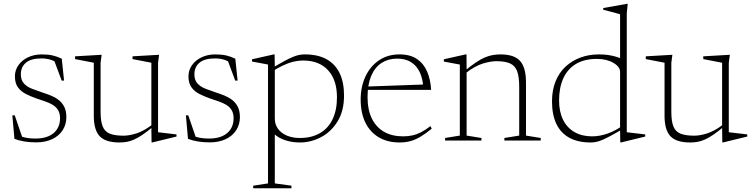

<svg xmlns="http://www.w3.org/2000/svg" viewBox="-20 -735 3932 1004"><path d="M198.5 -450.5Q231.5 -450.5 255.5 -445Q279.5 -439.5 303 -428L315 -313.5H302.5L259.5 -429L293.5 -397.5Q265.5 -416.5 243.5 -423Q221.5 -429.5 197 -429.5Q142 -429.5 115.5 -407Q89 -384.5 89 -346.5Q89 -316.5 104.8 -299Q120.5 -281.5 146.5 -271.2Q172.5 -261 202.5 -251Q225 -244 247 -235Q269 -226 287 -212Q305 -198 316 -176.5Q327 -155 327 -122.5Q327 -83.5 307.2 -53.5Q287.5 -23.5 252 -7Q216.5 9.5 169 9.5Q136.5 9.5 107.2 4.8Q78 0 55.5 -9L44.5 -132H57L99.5 -8L68 -31.5Q80 -25 95.5 -20Q111 -15 128.5 -12.8Q146 -10.5 165 -10.5Q227 -10.5 260.5 -39.2Q294 -68 294 -116.5Q294 -142.5 283.5 -159.5Q273 -176.5 255.2 -187Q237.5 -197.5 215.5 -205Q193.5 -212.5 171 -220Q141 -230.5 115.5 -243.5Q90 -256.5 74 -278Q58 -299.5 58 -335.5Q58 -368 76.2 -394Q94.5 -420 126.2 -435.2Q158 -450.5 198.5 -450.5Z M506 -150.5Q506 -101.5 516.8 -74.2Q527.5 -47 553.8 -36.2Q580 -25.5 626.5 -25.5Q655 -25.5 692.8 -37.2Q730.5 -49 775.5 -82.5L783.5 -75Q750.5 -47.5 725.5 -30.5Q700.5 -13.5 680.2 -4.8Q660 4 642 7Q624 10 605 10Q531.5 10 501 -23Q470.5 -56 470.5 -129V-407L372.5 -426V-440.5L511.5 -448.5L506 -407ZM772.5 9.5 771.5 -71.5V-407L673 -426V-440.5L812 -448.5L806.5 -407V-43.5Q811 -43 823.5 -41.5Q836 -40 851.5 -38.2Q867 -36.5 881 -34.8Q895 -33 903 -32V-21L778 9.5Z M1106 -450.5Q1139 -450.5 1163 -445Q1187 -439.5 1210.5 -428L1222.5 -313.5H1210L1167 -429L1201 -397.5Q1173 -416.5 1151 -423Q1129 -429.5 1104.5 -429.5Q1049.5 -429.5 1023 -407Q996.5 -384.5 996.5 -346.5Q996.5 -316.5 1012.2 -299Q1028 -281.5 1054 -271.2Q1080 -261 1110 -251Q1132.5 -244 1154.5 -235Q1176.5 -226 1194.5 -212Q1212.5 -198 1223.5 -176.5Q1234.5 -155 1234.5 -122.5Q1234.5 -83.5 1214.8 -53.5Q1195 -23.5 1159.5 -7Q1124 9.5 1076.5 9.5Q1044 9.5 1014.8 4.8Q985.5 0 963 -9L952 -132H964.5L1007 -8L975.5 -31.5Q987.5 -25 1003 -20Q1018.5 -15 1036 -12.8Q1053.5 -10.5 1072.5 -10.5Q1134.5 -10.5 1168 -39.2Q1201.5 -68 1201.5 -116.5Q1201.5 -142.5 1191 -159.5Q1180.5 -176.5 1162.8 -187Q1145 -197.5 1123 -205Q1101 -212.5 1078.5 -220Q1048.5 -230.5 1023 -243.5Q997.5 -256.5 981.5 -278Q965.5 -299.5 965.5 -335.5Q965.5 -368 983.8 -394Q1002 -420 1033.8 -435.2Q1065.5 -450.5 1106 -450.5Z M1742 -226.5Q1742 -317.5 1695.2 -368Q1648.5 -418.5 1566 -418.5Q1539.5 -418.5 1512.2 -411.8Q1485 -405 1455 -390.5Q1425 -376 1391 -353V-373Q1435 -398.5 1463.8 -414Q1492.5 -429.5 1511.2 -437.2Q1530 -445 1544.5 -447.8Q1559 -450.5 1574.5 -450.5Q1642 -450.5 1687.2 -425.5Q1732.5 -400.5 1755.8 -352.8Q1779 -305 1779 -235.5Q1779 -154.5 1745 -99.8Q1711 -45 1658.2 -17.5Q1605.5 10 1548.5 10Q1513 10 1482.2 1.5Q1451.5 -7 1429.2 -22.2Q1407 -37.5 1396 -57.5H1417V224L1504 236V249.5H1304V236L1381.5 224V-397.5Q1375 -399 1362.2 -401.2Q1349.5 -403.5 1333 -406.8Q1316.5 -410 1298 -413V-425L1411.5 -450.5H1416L1417 -377V-115.5Q1417 -84 1434 -61Q1451 -38 1480.5 -25.8Q1510 -13.5 1547.5 -13.5Q1609 -13.5 1652.5 -38.5Q1696 -63.5 1719 -111.2Q1742 -159 1742 -226.5Z M2069 -450.5Q2125.5 -450.5 2160.8 -426.2Q2196 -402 2213.8 -360.2Q2231.5 -318.5 2234.5 -265H1899.5L1898.5 -282.5L2208 -293.5L2193.5 -273Q2191.5 -322.5 2175.2 -357Q2159 -391.5 2129.5 -410Q2100 -428.5 2057 -428.5Q2010.5 -428.5 1975.2 -405.8Q1940 -383 1921 -338Q1902 -293 1902 -227Q1902 -161.5 1924.2 -115.8Q1946.5 -70 1988 -46Q2029.5 -22 2088 -22Q2113 -22 2135.5 -26.8Q2158 -31.5 2181.2 -43.2Q2204.5 -55 2231 -75.5L2237.5 -62Q2206 -36.5 2180 -20.8Q2154 -5 2127.8 2.5Q2101.5 10 2069 10Q2006.5 10 1960.8 -17Q1915 -44 1890.5 -94.2Q1866 -144.5 1866 -214.5Q1866 -281 1890.8 -334.5Q1915.5 -388 1961.2 -419.2Q2007 -450.5 2069 -450.5Z M2420 -368.5V-26L2497.5 -13.5V0H2307.5V-13.5L2384.5 -26V-397.5Q2376.5 -399 2355.8 -402.8Q2335 -406.5 2301 -413V-425L2414.5 -450.5H2419.5ZM2617.5 -13.5 2695 -26V-281.5Q2695 -333.5 2684.2 -362.5Q2673.5 -391.5 2647.5 -403.2Q2621.5 -415 2575.5 -415Q2544.5 -415 2504.2 -402.5Q2464 -390 2417 -354L2405.5 -360.5Q2441 -390 2467.8 -408Q2494.5 -426 2516.2 -435Q2538 -444 2557.5 -447.2Q2577 -450.5 2597 -450.5Q2670 -450.5 2700.2 -415.5Q2730.5 -380.5 2730.5 -303.5V-26L2807.5 -13.5V0H2617.5Z M3222.5 -359Q3222.5 -386 3187.2 -406.5Q3152 -427 3101.5 -427Q3036 -427 2992 -400.8Q2948 -374.5 2925.8 -325.8Q2903.5 -277 2903.5 -209.5Q2903.5 -151 2924.2 -109Q2945 -67 2983.8 -44.5Q3022.5 -22 3076.5 -22Q3115.5 -22 3158 -36.8Q3200.5 -51.5 3250 -87.5V-67.5Q3206 -42.5 3177.5 -27Q3149 -11.5 3130.2 -3.5Q3111.5 4.5 3097.5 7.2Q3083.5 10 3068 10Q3002 10 2957 -14.8Q2912 -39.5 2889.2 -87.5Q2866.5 -135.5 2866.5 -205Q2866.5 -263.5 2885 -309.2Q2903.5 -355 2937 -386.2Q2970.5 -417.5 3015 -434Q3059.5 -450.5 3111.5 -450.5Q3137.5 -450.5 3159.2 -447.5Q3181 -444.5 3203 -438Q3225 -431.5 3251.5 -419L3222.5 -384.5V-660.5Q3216.5 -662.5 3201 -666.5Q3185.5 -670.5 3167.2 -675.5Q3149 -680.5 3134.5 -684V-693L3258 -715H3262.5L3257.5 -666V-43.5Q3262 -43 3274.5 -41.5Q3287 -40 3302.5 -38.2Q3318 -36.5 3332 -34.8Q3346 -33 3354 -32V-21L3229 9.5H3223.5L3222.5 -61.5Z M3490.5 -150.5Q3490.5 -101.5 3501.2 -74.2Q3512 -47 3538.2 -36.2Q3564.5 -25.5 3611 -25.5Q3639.5 -25.5 3677.2 -37.2Q3715 -49 3760 -82.5L3768 -75Q3735 -47.5 3710 -30.5Q3685 -13.5 3664.8 -4.8Q3644.5 4 3626.5 7Q3608.5 10 3589.5 10Q3516 10 3485.5 -23Q3455 -56 3455 -129V-407L3357 -426V-440.5L3496 -448.5L3490.5 -407ZM3757 9.5 3756 -71.5V-407L3657.5 -426V-440.5L3796.5 -448.5L3791 -407V-43.5Q3795.5 -43 3808 -41.5Q3820.5 -40 3836 -38.2Q3851.5 -36.5 3865.5 -34.8Q3879.5 -33 3887.5 -32V-21L3762.5 9.5Z"/></svg>

Font: Newsreader 16pt 16pt ExtraLight
Style: Regular
Weight: 250
Version: Version 1.003